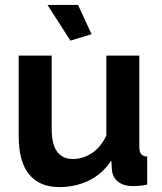

<svg xmlns="http://www.w3.org/2000/svg" viewBox="-20 -750 658 780"><path d="M221 10Q140 10 98 -42Q56 -94 56 -196V-524H190V-225Q190 -104 277 -104Q316 -104 352.5 -127.5Q389 -151 412 -199V-524H546V-154Q546 -133 553.5 -124Q561 -115 578 -114V0Q558 4 544.5 5Q531 6 520 6Q484 6 461.5 -10.5Q439 -27 435 -56L432 -98Q397 -44 342 -17Q287 10 221 10ZM173 -730H297L352 -611L266 -585Z"/></svg>

Font: IngvarSans
Style: Bold
Weight: 700
Version: Version 3.000